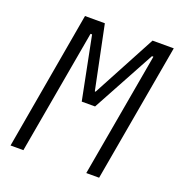

<svg xmlns="http://www.w3.org/2000/svg" viewBox="-126 -799 845 905"><g transform="rotate(20 296.0 -346.5)"><path d="M25.9 0 147 -693.4H246.6L312 -375.5H315.9L485.8 -693.4H592.3L470.2 0H405.8L515.6 -623.5H508.3L337.4 -309.1H270.5L208 -623.5H200.2L90.3 0Z"/></g></svg>

Font: Cascadia Code Light
Style: Italic
Weight: 300
Italic angle: -10°
Monospace: yes
Designer: Aaron Bell
Foundry: Saja Typeworks
Version: Version 2404.023; ttfautohint (v1.8.4)